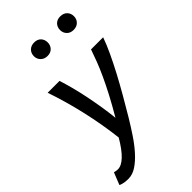

<svg xmlns="http://www.w3.org/2000/svg" viewBox="-278 -741 1001 1001"><g transform="rotate(-45 222.5 -240.5)"><path d="M0 0ZM213.9 -88.4Q250 -149.9 275.4 -198.5Q300.8 -247.1 319.3 -287.4Q337.9 -327.6 351.1 -362.1Q364.3 -396.5 376 -430.7H465.3Q451.2 -390.6 429.2 -343.8Q407.2 -296.9 380.4 -246.3Q353.5 -195.8 323.5 -143.6Q293.5 -91.3 262.7 -40Q238.3 0.5 211.4 40.8Q184.6 81.1 156 113Q127.4 145 97.7 164.8Q67.9 184.6 37.1 184.6Q20.5 184.6 7.1 182.4Q-6.3 180.2 -19.5 174.3L7.3 106.9Q22.9 110.8 32.7 110.8Q86.4 110.8 153.3 -3.9Q147 -57.6 137.5 -112.5Q127.9 -167.5 115.5 -221.9Q103 -276.4 88.1 -328.9Q73.2 -381.3 56.2 -430.7H143.6Q154.3 -398.4 165 -357.4Q175.8 -316.4 185.1 -271.2Q194.3 -226.1 201.9 -179.2Q209.5 -132.3 213.9 -88.4ZM140.1 -615.7Q140.1 -637.7 154.3 -651.9Q168.5 -666 191.9 -666Q215.3 -666 228.8 -651.9Q242.2 -637.7 242.2 -615.7Q242.2 -595.2 228.8 -580.8Q215.3 -566.4 191.9 -566.4Q168.5 -566.4 154.3 -580.8Q140.1 -595.2 140.1 -615.7ZM333 -615.7Q333 -637.7 346.7 -651.9Q360.4 -666 383.8 -666Q407.7 -666 421.6 -651.9Q435.5 -637.7 435.5 -615.7Q435.5 -595.2 421.6 -580.8Q407.7 -566.4 383.8 -566.4Q360.4 -566.4 346.7 -580.8Q333 -595.2 333 -615.7Z"/></g></svg>

Font: PT Astra Sans
Style: Italic
Weight: 400
Italic angle: -16°
Designer: A.Korolkova, I. Chaeva
Foundry: ParaType Ltd
Version: Version 1.001; ttfautohint (v1.6)